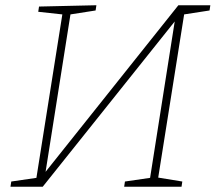

<svg xmlns="http://www.w3.org/2000/svg" viewBox="-20 -713 823 733"><path d="M20 0 23 -20 119 -34 218 -658 126 -668 129 -688 348 -693 345 -673 249 -658 154 -57 661 -693H783L780 -673L683 -658L584 -35L676 -20L673 0H454L457 -20L553 -34L647 -631L143 0Z"/></svg>

Font: Bitter ExtraLight
Style: Italic
Weight: 200
Italic angle: -9°
Designer: Sol Matas, and Bitter project Authors
Foundry: Sol Matas
Version: Version 2.001